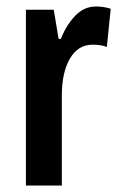

<svg xmlns="http://www.w3.org/2000/svg" viewBox="-20 -573 371 593"><path d="M277 -553Q287 -553 298 -551.5Q309 -550 322 -546L310 -428Q292 -435 266 -435Q221 -435 196 -392Q171 -349 171 -279V0H60V-543H146L161 -453H168Q184 -494 211.5 -523.5Q239 -553 277 -553Z"/></svg>

Font: Noto Sans Thai Looped ExtraCondensed SemiBold
Style: Regular
Weight: 600
Width: 2
Designer: Sasikarn Vongin, Ben Mitchell
Foundry: The Fontpad Ltd
Version: Version 1.001; ttfautohint (v1.8.4.7-5d5b)